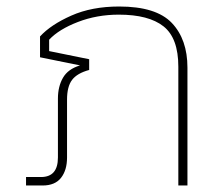

<svg xmlns="http://www.w3.org/2000/svg" viewBox="-20 -570 676 590"><path d="M60 0V-26H106Q158 -26 158 -86V-267Q158 -304 173.5 -331Q189 -358 226 -369L103 -394V-458Q136 -494 199 -522Q262 -550 346 -550Q460 -550 508 -499.5Q556 -449 556 -362V0H528V-365Q528 -453 482.5 -489Q437 -525 345 -525Q278 -525 219.5 -502.5Q161 -480 131 -448V-413L254 -388V-355Q217 -345 201.5 -324.5Q186 -304 186 -264V-86Q186 -47 167.5 -23.5Q149 0 111 0Z"/></svg>

Font: Kanit Thin
Style: Regular
Weight: 250
Designer: Katatrad Team
Foundry: CadsonDemak
Version: Version 2.000; ttfautohint (v1.8.3)